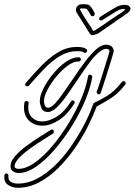

<svg xmlns="http://www.w3.org/2000/svg" viewBox="-132 -591 640 912"><path d="M259 -571Q275 -571 283.5 -569.5Q292 -568 296 -562Q301 -557 307 -548Q313 -539 317 -531Q318 -529 318 -524Q316 -514 307 -514Q302 -514 299 -519Q295 -527 289.5 -535.5Q284 -544 280 -548Q279 -550 274 -550.5Q269 -551 255 -551Q244 -551 250 -542Q254 -534 263 -519Q272 -504 282 -489Q292 -475 299.5 -463Q307 -451 309 -446Q311 -444 312 -444Q315 -444 326 -451Q331 -454 348.5 -466Q366 -478 387 -492.5Q408 -507 425 -518Q442 -529 445 -531Q450 -535 458.5 -541.5Q467 -548 457 -548Q446 -548 439.5 -546Q433 -544 428 -541Q423 -539 409 -530Q395 -521 379.5 -511.5Q364 -502 356 -497Q352 -494 347 -494Q337 -494 339 -504Q341 -510 347 -513Q356 -519 371.5 -528.5Q387 -538 402 -547Q417 -556 421 -558Q440 -568 461 -568Q475 -568 481.5 -562Q488 -556 488 -550Q488 -545 483.5 -539Q479 -533 474 -529L337 -434Q333 -431 322.5 -427.5Q312 -424 307 -424Q302 -424 299 -427Q296 -430 293 -434L266 -477L233 -530Q227 -538 229 -548Q231 -558 238.5 -564.5Q246 -571 259 -571ZM96 -59Q72 -59 64.5 -78.5Q57 -98 57 -111Q57 -136 74.5 -171Q92 -206 120 -240Q148 -274 180 -296.5Q212 -319 240 -319Q252 -319 252 -309Q252 -305 249 -301.5Q246 -298 241 -299Q219 -300 191 -280Q163 -260 137 -229Q111 -198 94 -166Q77 -134 77 -111Q77 -97 82 -88Q87 -79 96 -79Q111 -79 130 -100Q149 -121 172 -154.5Q195 -188 220 -224Q246 -263 272.5 -298.5Q299 -334 324.5 -356.5Q350 -379 373 -379Q386 -379 397 -371Q408 -363 408 -346Q408 -344 402 -324.5Q396 -305 387.5 -277Q379 -249 370 -221.5Q361 -194 354.5 -173.5Q348 -153 346 -149Q343 -143 338 -143Q333 -143 329.5 -147Q326 -151 328 -157Q330 -161 336.5 -181Q343 -201 351.5 -228Q360 -255 368.5 -282Q377 -309 382.5 -327Q388 -345 388 -346Q388 -359 373 -359Q360 -359 347 -349Q322 -333 293 -293.5Q264 -254 235 -210Q210 -173 185.5 -138Q161 -103 138 -81Q115 -59 96 -59ZM-3 -181Q-8 -181 -11 -185.5Q-14 -190 -10 -196Q27 -240 65 -279Q103 -318 144.5 -343Q186 -368 233 -368Q247 -368 258.5 -366Q270 -364 278 -358Q282 -355 282 -350Q282 -345 277 -341.5Q272 -338 266 -342Q259 -348 233 -348Q192 -348 154 -325.5Q116 -303 80 -266Q44 -229 7 -186Q3 -181 -3 -181ZM-40 231Q-53 232 -67.5 224.5Q-82 217 -82 198Q-82 176 -61 151.5Q-40 127 -8.5 103.5Q23 80 55 60Q87 40 109 26Q113 24 114 24Q119 24 121.5 27.5Q124 31 124 35Q124 40 120 43Q102 55 73 73Q44 91 15 111.5Q-14 132 -35.5 153Q-57 174 -62 192Q-62 193 -62.5 194.5Q-63 196 -63 197Q-63 211 -44 211Q-9 211 32.5 182Q74 153 115 104.5Q156 56 192 -2.5Q228 -61 253 -120Q278 -179 286 -228Q287 -236 296 -236Q300 -236 303.5 -233Q307 -230 306 -224Q298 -175 273 -115Q248 -55 211 5Q174 65 131 115.5Q88 166 44 197.5Q0 229 -40 231ZM-48 301Q-72 301 -93.5 287.5Q-115 274 -111 242Q-111 233 -102 233Q-98 233 -94.5 236Q-91 239 -92 244Q-94 263 -81.5 272Q-69 281 -48 281Q0 281 44.5 257.5Q89 234 129.5 194.5Q170 155 203.5 107Q237 59 263.5 9.5Q290 -40 306 -84Q310 -95 311.5 -98.5Q313 -102 324 -107Q346 -117 379 -137Q412 -157 447 -202Q450 -206 455 -206Q460 -206 463.5 -200.5Q467 -195 463 -190Q433 -150 399 -127.5Q365 -105 327 -85Q311 -42 285 10Q259 62 223.5 113Q188 164 145.5 206.5Q103 249 54 275Q5 301 -48 301ZM69 6Q32 6 7 -17Q-18 -40 -18 -80Q-18 -85 -17.5 -91Q-17 -97 -16 -103Q-15 -111 -7 -111Q4 -111 4 -101Q4 -96 3 -90.5Q2 -85 2 -81Q2 -50 21 -32Q40 -14 68 -14Q99 -14 136 -36Q173 -58 205 -109Q208 -114 213 -114Q218 -114 221.5 -109.5Q225 -105 221 -99Q187 -45 146.5 -19.5Q106 6 69 6Z"/></svg>

Font: Neonderthaw
Style: Regular
Weight: 400
Designer: Robert E. Leuschke
Foundry: Robert E. Leuschke
Version: Version 1.010; ttfautohint (v1.8.3)